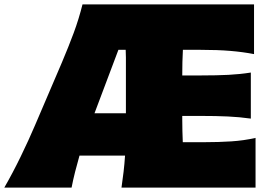

<svg xmlns="http://www.w3.org/2000/svg" viewBox="-22 -855 1234 875"><path d="M-2.4 0Q35.6 -65.9 72.3 -141.4Q108.9 -216.8 137.2 -283.2L260.3 -570.8Q290.5 -642.1 314 -705.3Q337.4 -768.6 354 -835H1135.7V-608.4Q1085.4 -618.2 1027.8 -623Q970.2 -627.9 892.6 -627.9H811.5Q808.6 -574.7 808.6 -512.7V-511.2H893.6Q966.8 -511.2 1019.3 -513.9Q1071.8 -516.6 1121.1 -524.4V-314.5Q1069.3 -321.8 1016.6 -324.2Q963.9 -326.7 893.1 -326.7H808.6V-311.5Q808.6 -283.2 809.3 -257.3Q810.1 -231.4 811 -207H909.7Q974.1 -207 1031.7 -210.7Q1089.4 -214.4 1142.6 -226.6V0H531.7Q537.1 -37.6 541.3 -73Q545.4 -108.4 547.9 -146H340.3Q329.6 -108.9 320.3 -72Q311 -35.2 304.2 0ZM551.8 -338.9V-555.2Q551.8 -574.7 551.8 -593Q551.8 -611.3 550.8 -627.9H517.6L408.7 -338.9Z"/></svg>

Font: Pinar-DS3-FD Black
Style: Regular
Weight: 900
Designer: Amin Abedi
Version: Version 3.000